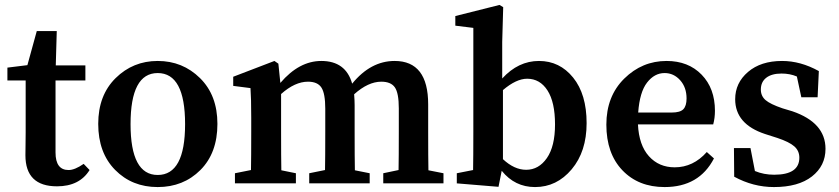

<svg xmlns="http://www.w3.org/2000/svg" viewBox="-20 -743 3398 778"><path d="M319 -79 343 -54Q302 12 211 12Q83 12 83 -114Q83 -128 83.5 -157Q84 -186 84 -207V-417H10V-469L91 -479L129 -617H210L206 -478H326V-417H205V-125Q205 -54 258 -54Q283 -54 319 -79Z M619 -447Q509 -447 509 -240Q509 -34 619 -34Q730 -34 730 -240Q730 -447 619 -447ZM619 -496Q720 -496 790.5 -426.5Q861 -357 861 -241Q861 -123 792 -54Q723 15 619 15Q515 15 446.5 -54.5Q378 -124 378 -241Q378 -357 448.5 -426.5Q519 -496 619 -496Z M1716 -53 1777 -41V0H1533V-41L1595 -54Q1596 -103 1596 -210V-304Q1596 -366 1580 -389Q1564 -412 1525 -412Q1472 -412 1415 -361Q1417 -335 1417 -317V-210Q1417 -103 1418 -53L1478 -41V0H1233V-41L1297 -54Q1298 -103 1298 -210V-303Q1298 -364 1282.5 -388Q1267 -412 1228 -412Q1175 -412 1119 -362V-210Q1119 -103 1120 -53L1179 -41V0H932V-41L997 -54Q998 -103 998 -210V-265Q998 -346 995 -386L925 -395V-432L1092 -496L1108 -485L1116 -407Q1192 -496 1282 -496Q1381 -496 1407 -404Q1482 -496 1579 -496Q1715 -496 1715 -320V-210Q1715 -103 1716 -53Z M2018 -378V-98Q2064 -55 2112 -55Q2163 -55 2196 -102.5Q2229 -150 2229 -239Q2229 -329 2198.5 -376.5Q2168 -424 2116 -424Q2072 -424 2018 -378ZM2015 -573V-425Q2080 -496 2164 -496Q2248 -496 2302.5 -428.5Q2357 -361 2357 -244Q2357 -129 2296.5 -57Q2236 15 2148 15Q2066 15 2013 -51L2000 14L1831 0V-41L1897 -54Q1898 -104 1898 -210V-630L1825 -639V-678L2004 -723L2019 -714Z M2566 -287H2702Q2736 -287 2749 -300.5Q2762 -314 2762 -344Q2762 -389 2736 -418Q2710 -447 2673 -447Q2632 -447 2602 -408.5Q2572 -370 2566 -287ZM2870 -239H2565Q2569 -155 2609.5 -110Q2650 -65 2714 -65Q2789 -65 2844 -127L2873 -101Q2813 15 2673 15Q2567 15 2502 -53Q2437 -121 2437 -238Q2437 -353 2509.5 -424.5Q2582 -496 2681 -496Q2769 -496 2823 -440.5Q2877 -385 2877 -294Q2877 -265 2870 -239Z M3151 -304 3191 -292Q3325 -246 3325 -140Q3325 -71 3270 -28Q3215 15 3116 15Q3032 15 2955 -27L2954 -143H3021L3039 -50Q3075 -35 3117 -35Q3219 -35 3219 -104Q3219 -132 3198.5 -150Q3178 -168 3130 -184L3080 -200Q2959 -240 2959 -341Q2959 -407 3011 -451.5Q3063 -496 3149 -496Q3224 -496 3298 -455L3293 -349H3227L3209 -433Q3181 -445 3147 -445Q3107 -445 3085 -428Q3063 -411 3063 -380Q3063 -354 3082 -337.5Q3101 -321 3151 -304Z"/></svg>

Font: TypoPRO Source Serif Pro
Style: Regular
Weight: 600
Designer: Frank Grießhammer
Foundry: Adobe Systems Incorporated
Version: Version 1.017;PS 1.0;hotconv 1.0.79;makeotf.lib2.5.61930